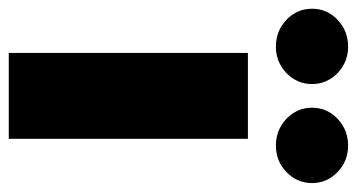

<svg xmlns="http://www.w3.org/2000/svg" viewBox="-259 -606 814 438"><g transform="rotate(90 148.0 -387.0)"><path d="M49.7 0V-545.5H245.7V0ZM35.5 -609.4Q-0.7 -609.4 -25.9 -633.5Q-51.1 -657.7 -51.1 -691.8Q-51.1 -725.9 -25.9 -750Q-0.7 -774.1 35.5 -774.1Q70.7 -774.1 95.7 -750Q120.7 -725.9 120.7 -691.8Q120.7 -657.7 95.7 -633.5Q70.7 -609.4 35.5 -609.4ZM261.4 -609.4Q225.1 -609.4 199.9 -633.5Q174.7 -657.7 174.7 -691.8Q174.7 -725.9 199.9 -750Q225.1 -774.1 261.4 -774.1Q296.5 -774.1 321.6 -750Q346.6 -725.9 346.6 -691.8Q346.6 -657.7 321.6 -633.5Q296.5 -609.4 261.4 -609.4Z"/></g></svg>

Font: Karasuma Gothic
Style: Black
Weight: 900
Designer: Rasmus Andersson / Ryoko Nishizuka
Foundry: Genbu
Version: Version 1.00